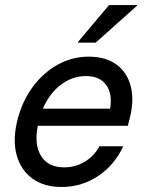

<svg xmlns="http://www.w3.org/2000/svg" viewBox="-20 -736 582 766"><path d="M225.8 10Q154.2 10 107.9 -24.6Q61.7 -59.2 45.8 -119.6Q30 -180 50 -259.2Q69.2 -333.3 111.2 -390Q153.3 -446.7 210.8 -478.3Q268.3 -510 334.2 -510Q400.8 -510 443.8 -479.2Q486.7 -448.3 501.2 -393.3Q515.8 -338.3 498.3 -266.7L490 -234.2H130.8Q115.8 -158.3 144.2 -113.3Q172.5 -68.3 235.8 -68.3Q280.8 -68.3 318.3 -90.8Q355.8 -113.3 376.7 -152.5H471.7Q436.7 -76.7 370.8 -33.3Q305 10 225.8 10ZM150.8 -302.5H419.2Q429.2 -362.5 403.3 -397.5Q377.5 -432.5 322.5 -432.5Q268.3 -432.5 222.9 -397.9Q177.5 -363.3 150.8 -302.5ZM290.8 -565.8 291.7 -569.2 415 -715.8H526.7L525.8 -712.5L361.7 -565.8Z"/></svg>

Font: Funnel Sans
Style: Italic
Weight: 400
Italic angle: -14.036°
Version: Version 1.000; Beta; Release 5; Build 24; ttfautohint (v1.8.